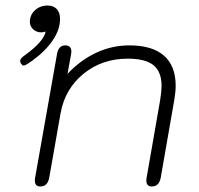

<svg xmlns="http://www.w3.org/2000/svg" viewBox="-20 -664 721 694"><path d="M106 -11Q106 -18 107 -22L186 -468Q191 -500 216 -500Q238 -500 238 -477L237 -468L224 -397Q271 -447 328 -473.5Q385 -500 448 -500Q530 -500 572.5 -463Q615 -426 615 -354Q615 -333 610 -303L561 -22Q555 10 529 10Q509 10 509 -11Q509 -18 510 -22L559 -303Q564 -335 564 -353Q564 -405 534.5 -428.5Q505 -452 442 -452Q349 -452 282 -397.5Q215 -343 199 -255L158 -22Q152 10 126 10Q106 10 106 -11ZM53 -443Q53 -449 57.5 -454Q62 -459 72 -466Q138 -514 145 -550Q136 -547 129 -547Q112 -547 100 -558Q88 -569 88 -585Q88 -610 106.5 -627Q125 -644 152 -644Q173 -644 185 -631.5Q197 -619 197 -595Q197 -557 170.5 -518Q144 -479 97 -445Q94 -443 82.5 -435Q71 -427 65 -427Q61 -427 56 -434Q53 -439 53 -443Z"/></svg>

Font: Kodchasan ExtraLight
Style: Italic
Weight: 275
Italic angle: -10°
Version: Version 1.000; ttfautohint (v1.6)